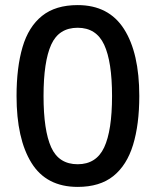

<svg xmlns="http://www.w3.org/2000/svg" viewBox="-20 -722 612 754"><path d="M527 -345Q527 -233 502.5 -153Q478 -73 425 -30.5Q372 12 285 12Q162 12 103.5 -82.5Q45 -177 45 -345Q45 -457 68.5 -537Q92 -617 145 -659.5Q198 -702 285 -702Q407 -702 467 -608Q527 -514 527 -345ZM151 -345Q151 -210 181 -143.5Q211 -77 285 -77Q358 -77 389 -143Q420 -209 420 -345Q420 -480 389 -546.5Q358 -613 285 -613Q211 -613 181 -546.5Q151 -480 151 -345Z"/></svg>

Font: Noto Sans Kannada Medium
Style: Regular
Weight: 500
Designer: Jelle Bosma - Monotype Design Team
Foundry: Monotype Imaging Inc.
Version: Version 2.005; ttfautohint (v1.8.4.7-5d5b)